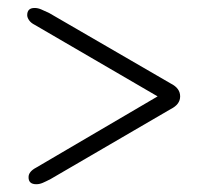

<svg xmlns="http://www.w3.org/2000/svg" viewBox="-20 -590 522 494"><path d="M50 -551Q50 -569.5 69 -569.5Q77.5 -569.5 86 -565.8Q94.5 -562 106.5 -556.5L419.5 -375Q443.5 -363 443.5 -342Q443.5 -321.5 419.5 -309.5L110.5 -129.5Q98 -123 89.8 -119.5Q81.5 -116 73.5 -116Q53 -116 53.5 -134.5Q53.5 -148.5 73.5 -159L385.5 -342L69.5 -526Q59.5 -531 54.8 -538Q50 -545 50 -551Z"/></svg>

Font: Fraunces 72pt S000
Style: Bold
Weight: 700
Version: Version 1.000; ttfautohint (v1.8.3)